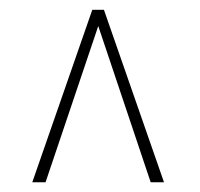

<svg xmlns="http://www.w3.org/2000/svg" viewBox="-20 -731 411 395"><path d="M188 -694.8 73.7 -356H46.4L169.9 -710.9H191.4ZM290 -356 176.3 -694.8 170.9 -710.9H193.8L317.4 -356Z"/></svg>

Font: Roboto Condensed Thin
Style: Regular
Weight: 250
Width: 3
Designer: Christian Robertson
Foundry: Google
Version: Version 3.009; 2024